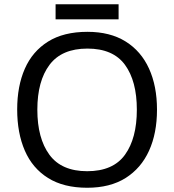

<svg xmlns="http://www.w3.org/2000/svg" viewBox="-20 -875 821 905"><path d="M720 -358Q720 -247 682.5 -164.5Q645 -82 572 -36Q499 10 391 10Q280 10 206.5 -36Q133 -82 97 -165Q61 -248 61 -359Q61 -469 97 -551Q133 -633 206.5 -679Q280 -725 392 -725Q499 -725 572 -679.5Q645 -634 682.5 -551.5Q720 -469 720 -358ZM156 -358Q156 -223 213 -145.5Q270 -68 391 -68Q513 -68 569 -145.5Q625 -223 625 -358Q625 -493 569 -569.5Q513 -646 392 -646Q271 -646 213.5 -569.5Q156 -493 156 -358ZM539 -855V-784H242V-855Z"/></svg>

Font: Noto Sans Chakma
Style: Regular
Weight: 400
Designer: Zachary Quinn Scheuren - Monotype Design Team
Foundry: Monotype Imaging Inc.
Version: Version 2.003; ttfautohint (v1.8.4.7-5d5b)